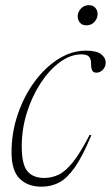

<svg xmlns="http://www.w3.org/2000/svg" viewBox="-20 -694 418 724"><path d="M287 -489Q246 -489 206 -459.8Q166 -430.5 133.5 -381Q101 -331.5 81.5 -269.5Q62 -207.5 62 -142.5Q62 -74 83.2 -48.5Q104.5 -23 147 -23Q176 -23 202 -35.8Q228 -48.5 255.8 -83.5Q283.5 -118.5 318 -185.5L324.5 -184.5Q292 -105.5 262.5 -63.5Q233 -21.5 203 -5.8Q173 10 136.5 10Q85 10 54.2 -20.2Q23.5 -50.5 23.5 -119.5Q23.5 -193.5 46.8 -262.2Q70 -331 109.8 -385.2Q149.5 -439.5 199.8 -471.2Q250 -503 303.5 -503Q343.5 -503 361 -489.8Q378.5 -476.5 378.5 -457.5Q378.5 -442 367.8 -431Q357 -420 344 -420Q332 -420 327.8 -427.8Q323.5 -435.5 323.5 -453Q323.5 -471 315.8 -480Q308 -489 287 -489ZM305.5 -598.5Q290 -598.5 281.5 -608.5Q273 -618.5 273 -632Q273 -648 284.8 -661.2Q296.5 -674.5 315.5 -674.5Q331 -674.5 339.5 -664.5Q348 -654.5 348 -641Q348 -625 336.5 -611.8Q325 -598.5 305.5 -598.5Z"/></svg>

Font: Newsreader 60pt ExtraLight
Style: Italic
Weight: 250
Italic angle: -17°
Designer: Hugues Gentile
Foundry: Production Type
Version: Version 1.003